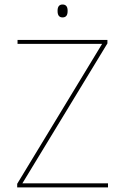

<svg xmlns="http://www.w3.org/2000/svg" viewBox="-20 -812 542 832"><path d="M448 -17.5V0H54.5V-15.5L422.5 -622H56V-639H445.5V-624L77 -17.5ZM251 -736.5Q240.5 -736.5 235 -743.2Q229.5 -750 229.5 -764V-766Q229.5 -779 235 -785.8Q240.5 -792.5 251 -792.5Q262 -792.5 267.5 -785.8Q273 -779 273 -766V-764Q273 -750 267.5 -743.2Q262 -736.5 251 -736.5Z"/></svg>

Font: Anek Latin Thin
Style: Regular
Weight: 250
Designer: Yesha Goshar
Foundry: Ek Type
Version: Version 1.003